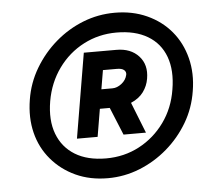

<svg xmlns="http://www.w3.org/2000/svg" viewBox="-45 -760 709 657"><g transform="rotate(-5 309.5 -431.0)"><path d="M300 -150Q239 -150 190 -172.5Q141 -195 107 -235Q73 -275 60 -327.5Q47 -380 57 -441Q66 -498 95.5 -547.5Q125 -597 168 -634Q211 -671 263 -691.5Q315 -712 372 -712Q433 -712 482.5 -689.5Q532 -667 565 -627.5Q598 -588 611.5 -535Q625 -482 615 -422Q606 -364 577 -315Q548 -266 505 -229Q462 -192 409.5 -171Q357 -150 300 -150ZM300 -218Q362 -218 414 -245.5Q466 -273 501 -321.5Q536 -370 546 -433Q557 -498 539.5 -545.5Q522 -593 479 -618.5Q436 -644 372 -644Q311 -644 259 -617Q207 -590 172 -541.5Q137 -493 126 -430Q115 -365 133 -317.5Q151 -270 193.5 -244Q236 -218 300 -218ZM206 -294 255 -585H367Q416 -585 443.5 -555Q471 -525 463 -478Q459 -453 444 -432.5Q429 -412 401 -400L443 -294H366L327 -389H293L277 -294ZM304 -455H342Q358 -455 373.5 -467Q389 -479 393 -497Q395 -507 387.5 -513.5Q380 -520 363 -520H315Z"/></g></svg>

Font: Figtree ExtraBold
Style: Italic
Weight: 800
Italic angle: -9.5°
Foundry: Erik Kennedy
Version: Version 2.001;gftools[0.9.30]